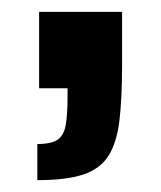

<svg xmlns="http://www.w3.org/2000/svg" viewBox="-20 -149 272 324"><path d="M43 155V94Q67 94 77.5 86.5Q88 79 91 61.5Q94 44 94 14V0H46V-129H186V-39Q186 17 181.5 54.5Q177 92 163 114Q149 136 120.5 145.5Q92 155 43 155Z"/></svg>

Font: Saira ExtraCondensed ExtraBold
Style: Regular
Weight: 800
Width: 2
Designer: Hector Gatti with collaboration of the Omnibus-Type team
Foundry: Omnibus-Type
Version: Version 1.101